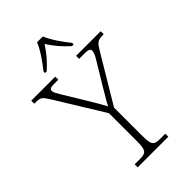

<svg xmlns="http://www.w3.org/2000/svg" viewBox="-284 -1026 1120 1120"><g transform="rotate(-45 276.5 -465.5)"><path d="M161 -784V-771H175C223 -815 249 -847 279 -893C309 -847 335 -815 383 -771H397V-784C366 -822 320 -886 303 -931H255C238 -886 192 -822 161 -784ZM154 0H407V-25H364C315 -25 303 -35 303 -109V-344L480 -640C506 -682 515 -689 555 -689H563V-714H360V-689H405C440 -689 448 -681 448 -667C448 -654 440 -637 427 -616L339 -470C314 -428 294 -395 284 -373C264 -410 240 -451 215 -492L137 -620C125 -640 115 -656 115 -669C115 -681 120 -689 154 -689H188V-714H-10V-689H0C41 -689 48 -683 73 -644L259 -342V-108C259 -35 246 -25 198 -25H154Z"/></g></svg>

Font: Noto Serif Lao ExtraLight
Style: Regular
Weight: 200
Designer: Monotype Design Team
Foundry: Monotype Imaging Inc.
Version: Version 2.003